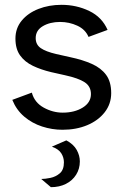

<svg xmlns="http://www.w3.org/2000/svg" viewBox="-20 -526 511 796"><path d="M239 12Q196 12 154.5 -1.5Q113 -15 80.5 -42.5Q48 -70 31 -112L112 -142Q123 -101 161 -80Q199 -59 240 -59Q289 -59 323 -80Q357 -101 357 -136Q357 -168 331 -185Q305 -202 250 -214L192 -227Q150 -237 116.5 -253Q83 -269 63.5 -296Q44 -323 44 -366Q44 -409 70 -440.5Q96 -472 139.5 -489Q183 -506 235 -506Q297 -506 350 -480.5Q403 -455 426 -402L347 -373Q334 -404 300.5 -419.5Q267 -435 229 -435Q187 -435 157.5 -417.5Q128 -400 128 -368Q128 -341 149 -326.5Q170 -312 213 -302L271 -289Q323 -278 361 -261Q399 -244 420 -215.5Q441 -187 441 -140Q441 -95 414 -60.5Q387 -26 341.5 -7Q296 12 239 12ZM191 250 151 216Q167 216 189 211.5Q211 207 228 192.5Q245 178 245 147Q245 127 234 109.5Q223 92 195 82L255 56Q285 72 298 95.5Q311 119 311 143Q311 174 295.5 198.5Q280 223 253 236.5Q226 250 191 250Z"/></svg>

Font: Atkinson Hyperlegible Next
Style: Regular
Weight: 400
Designer: Elliott Scott, Megan Eiswerth, Linus Boman, Theodore Petrosky, Letters from Sweden
Foundry: Applied Design Works, Letters from Sweden
Version: Version 2.001